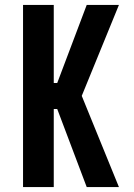

<svg xmlns="http://www.w3.org/2000/svg" viewBox="-20 -755 540 775"><path d="M73 0V-735H197V-420H211L330 -735H460L310 -368L460 0H330L211 -315H197V0Z"/></svg>

Font: Iosevka Curly Extrabold
Style: Regular
Weight: 800
Monospace: yes
Designer: Belleve Invis
Foundry: Belleve Invis
Version: Version 22.1.2; ttfautohint (v1.8.4)